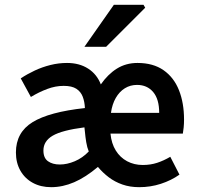

<svg xmlns="http://www.w3.org/2000/svg" viewBox="-20 -764 820 796"><path d="M192 12Q149 12 116 -6Q83 -24 64.5 -56.5Q46 -89 46 -132Q46 -215 115 -257.5Q184 -300 332 -316Q331 -342 323 -363Q315 -384 296.5 -396Q278 -408 244 -408Q210 -408 175.5 -395Q141 -382 108 -362L66 -439Q93 -457 124 -471.5Q155 -486 189 -494.5Q223 -503 258 -503Q309 -503 345.5 -479.5Q382 -456 398 -414Q427 -456 464.5 -479.5Q502 -503 550 -503Q615 -503 658 -473Q701 -443 722 -390Q743 -337 743 -268Q743 -251 741.5 -236Q740 -221 738 -210H438Q442 -169 460 -140Q478 -111 507 -95.5Q536 -80 572 -80Q604 -80 631.5 -89Q659 -98 686 -114L724 -40Q690 -16 647 -2Q604 12 557 12Q519 12 487.5 1Q456 -10 431 -29Q406 -48 386 -72Q335 -29 287.5 -8.5Q240 12 192 12ZM228 -82Q258 -82 290 -95.5Q322 -109 348 -136Q341 -153 337.5 -174.5Q334 -196 332 -218L330 -236Q237 -224 198.5 -201.5Q160 -179 160 -140Q160 -109 179 -95.5Q198 -82 228 -82ZM440 -296H640Q640 -353 615 -382.5Q590 -412 548 -412Q520 -412 497.5 -398Q475 -384 460 -358Q445 -332 440 -296ZM330 -570 452 -744H575L582 -732L420 -570Z"/></svg>

Font: Source Sans 3 ExtraLight SemiBold
Style: Regular
Weight: 600
Version: Version 3.052;hotconv 1.1.0;makeotfexe 2.6.0